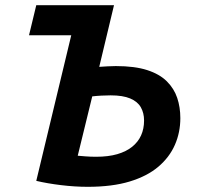

<svg xmlns="http://www.w3.org/2000/svg" viewBox="-20 -713 773 741"><path d="M319 8Q269 8 215.5 1.5Q162 -5 120 -15L255 -577H92L120 -693H420L363 -455Q376 -456 395 -457Q414 -458 427 -458Q500 -458 548 -442.5Q596 -427 624 -399Q652 -371 664 -335Q676 -299 676 -257Q676 -202 655 -154Q634 -106 591 -69.5Q548 -33 480.5 -12.5Q413 8 319 8ZM351 -108Q398 -108 432.5 -118Q467 -128 490 -146.5Q513 -165 524.5 -190.5Q536 -216 536 -248Q536 -277 523.5 -299Q511 -321 482.5 -333Q454 -345 407 -345Q391 -345 371.5 -344Q352 -343 336 -341L280 -112Q292 -111 310.5 -109.5Q329 -108 351 -108Z"/></svg>

Font: Ubuntu Sans
Style: Bold Italic
Weight: 700
Italic angle: -13.5°
Designer: Dalton Maag Ltd
Foundry: Dalton Maag Ltd
Version: Version 1.006